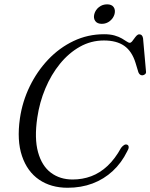

<svg xmlns="http://www.w3.org/2000/svg" viewBox="-20 -874 709 906"><path d="M580.5 -191Q587 -188 587.2 -179.8Q587.5 -171.5 580 -159.5Q553.5 -105.5 512 -67Q470.5 -28.5 416.8 -8.2Q363 12 299 12Q220.5 12 164.5 -26.2Q108.5 -64.5 83.8 -137.8Q59 -211 74 -315.5Q85.5 -394.5 120 -465.8Q154.5 -537 207.2 -592.8Q260 -648.5 327.2 -680.5Q394.5 -712.5 471 -712.5Q500 -712.5 520.8 -706.5Q541.5 -700.5 555.5 -692.2Q569.5 -684 578.2 -678Q587 -672 592 -672Q597.5 -672 602.8 -678Q608 -684 613.2 -691.8Q618.5 -699.5 624.5 -705.8Q630.5 -712 637 -712Q644.5 -712 649 -707.2Q653.5 -702.5 655 -693.5L669 -536Q670 -528.5 664.5 -523.8Q659 -519 651.5 -518.5Q639 -518.5 633 -533L619.5 -577.5Q602.5 -632.5 566.2 -657.8Q530 -683 470.5 -683Q409.5 -683 357 -653.5Q304.5 -624 263 -573Q221.5 -522 194 -456.5Q166.5 -391 156 -319Q141.5 -221 159.5 -156Q177.5 -91 220.2 -59Q263 -27 322.5 -27Q369.5 -27 410.8 -42.5Q452 -58 487.5 -91.2Q523 -124.5 551.5 -176.5Q559 -186 566.2 -190Q573.5 -194 580.5 -191ZM460.5 -761.5Q439 -761.5 429.5 -774.8Q420 -788 425 -807.5Q430.5 -827.5 447 -840.5Q463.5 -853.5 485.5 -853.5Q507 -853.5 516.2 -840.5Q525.5 -827.5 520.5 -807.5Q515 -788 498.5 -774.8Q482 -761.5 460.5 -761.5Z"/></svg>

Font: Fraunces Light
Style: Italic
Weight: 300
Italic angle: -16°
Version: Version 1.000;[b76b70a41]